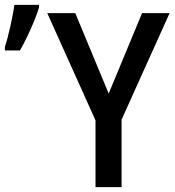

<svg xmlns="http://www.w3.org/2000/svg" viewBox="-38 -768 719 788"><path d="M408 -384 545 -714H658L461 -277V0H354V-274L156 -714H271ZM-18 -575Q-13 -590 -7 -612.5Q-1 -635 4.5 -660Q10 -685 14.5 -708.5Q19 -732 21 -748H122V-737Q115 -713 102.5 -682.5Q90 -652 75 -620.5Q60 -589 44 -561H-18Z"/></svg>

Font: Noto Sans Display SemiCondensed Medium
Style: Regular
Weight: 500
Width: 4
Designer: Monotype Design Team
Foundry: Monotype Imaging Inc.
Version: Version 2.003